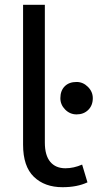

<svg xmlns="http://www.w3.org/2000/svg" viewBox="-20 -760 428 792"><path d="M165 -740.2V-171.9Q165 -119.1 187.3 -92.5Q209.5 -65.9 250 -65.9Q283.7 -65.9 318.8 -81.1L340.8 -7.8Q298.3 12.2 237.8 12.2Q164.1 12.2 119.6 -30.8Q75.2 -73.7 75.2 -163.1V-740.2ZM229 -355Q229 -385.7 246.8 -403.8Q264.6 -421.9 295.9 -421.9Q322.3 -421.9 342.5 -401.9Q362.8 -381.8 362.8 -355Q362.8 -325.2 344 -306.6Q325.2 -288.1 295.9 -288.1Q268.6 -288.1 248.8 -308.1Q229 -328.1 229 -355Z"/></svg>

Font: ABeeZee
Style: Regular
Weight: 400
Designer: Anja Meiners
Foundry: Anja Meiners
Version: Version 1.002